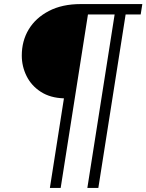

<svg xmlns="http://www.w3.org/2000/svg" viewBox="-20 -720 719 943"><path d="M225 203 294 -237Q227 -239 180.5 -269Q134 -299 110.5 -346.5Q87 -394 87 -447Q87 -519 121 -575.5Q155 -632 220 -666Q285 -700 377 -700H679L671 -649H597L463 203H409L543 -649H412L278 203Z"/></svg>

Font: MuseoModerno Light
Style: Italic
Weight: 300
Italic angle: -9°
Designer: Pablo Cosgaya, Héctor Gatti, Marcela Romero, and the Authors of The MuseoModerno Project.
Foundry: Omnibus-Type Team
Version: Version 1.003